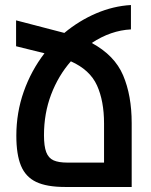

<svg xmlns="http://www.w3.org/2000/svg" viewBox="-20 -744 601 764"><path d="M504 -254V0H239Q166 0 124 -20Q82 -40 63.5 -84.5Q45 -129 45 -204Q45 -296 74.5 -379.5Q104 -463 157 -532L44 -560V-663L236 -613Q295 -662 363 -691Q431 -720 501 -724V-627Q421 -623 345 -573Q436 -524 470 -444Q504 -364 504 -254ZM394 -253Q394 -342 366 -404Q338 -466 262 -500Q212 -443 183.5 -368Q155 -293 155 -206Q155 -162 164 -138.5Q173 -115 193 -106Q213 -97 248 -97H394Z"/></svg>

Font: Noto Sans Armenian Medium Cond
Style: Regular
Weight: 500
Width: 3
Designer: Monotype Design team
Foundry: Monotype Imaging Inc.
Version: Version 1.000